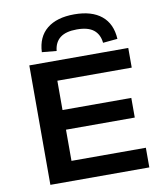

<svg xmlns="http://www.w3.org/2000/svg" viewBox="-100 -1034 961 1116"><g transform="rotate(-10 380.5 -476.0)"><path d="M106 0V-705H690V-589H251V-416H657V-300H251V-116H690V0ZM277 -760 191 -768Q195 -858 253 -905Q311 -952 414 -952Q517 -952 574.5 -905Q632 -858 637 -768L551 -760Q546 -810 513 -836.5Q480 -863 414 -863Q349 -863 315.5 -837Q282 -811 277 -760Z"/></g></svg>

Font: Nunito Sans 10pt Expanded
Style: Bold
Weight: 700
Width: 7
Designer: Vernon Adams
Foundry: Vernon Adams
Version: Version 3.101;gftools[0.9.27]